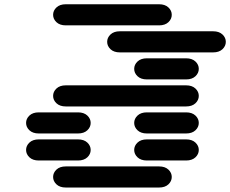

<svg xmlns="http://www.w3.org/2000/svg" viewBox="-20 -881 1064 888"><path d="M284.2 -13.7H715.8Q743.2 -13.7 758.8 -28.3Q774.4 -43 774.4 -62.5Q774.4 -82 758.8 -96.7Q743.2 -111.3 715.8 -111.3H284.2Q256.8 -111.3 241.2 -96.7Q225.6 -82 225.6 -62.5Q225.6 -43 241.2 -28.3Q256.8 -13.7 284.2 -13.7ZM159.2 -138.7H340.8Q368.2 -138.7 383.8 -153.3Q399.4 -168 399.4 -187.5Q399.4 -207 383.8 -221.7Q368.2 -236.3 340.8 -236.3H159.2Q131.8 -236.3 116.2 -221.7Q100.6 -207 100.6 -187.5Q100.6 -168 116.2 -153.3Q131.8 -138.7 159.2 -138.7ZM659.2 -138.7H840.8Q868.2 -138.7 883.8 -153.3Q899.4 -168 899.4 -187.5Q899.4 -207 883.8 -221.7Q868.2 -236.3 840.8 -236.3H659.2Q631.8 -236.3 616.2 -221.7Q600.6 -207 600.6 -187.5Q600.6 -168 616.2 -153.3Q631.8 -138.7 659.2 -138.7ZM159.2 -263.7H340.8Q368.2 -263.7 383.8 -278.3Q399.4 -293 399.4 -312.5Q399.4 -332 383.8 -346.7Q368.2 -361.3 340.8 -361.3H159.2Q131.8 -361.3 116.2 -346.7Q100.6 -332 100.6 -312.5Q100.6 -293 116.2 -278.3Q131.8 -263.7 159.2 -263.7ZM659.2 -263.7H840.8Q868.2 -263.7 883.8 -278.3Q899.4 -293 899.4 -312.5Q899.4 -332 883.8 -346.7Q868.2 -361.3 840.8 -361.3H659.2Q631.8 -361.3 616.2 -346.7Q600.6 -332 600.6 -312.5Q600.6 -293 616.2 -278.3Q631.8 -263.7 659.2 -263.7ZM284.2 -388.7H840.8Q868.2 -388.7 883.8 -403.3Q899.4 -418 899.4 -437.5Q899.4 -457 883.8 -471.7Q868.2 -486.3 840.8 -486.3H284.2Q256.8 -486.3 241.2 -471.7Q225.6 -457 225.6 -437.5Q225.6 -418 241.2 -403.3Q256.8 -388.7 284.2 -388.7ZM659.2 -513.7H840.8Q868.2 -513.7 883.8 -528.3Q899.4 -543 899.4 -562.5Q899.4 -582 883.8 -596.7Q868.2 -611.3 840.8 -611.3H659.2Q631.8 -611.3 616.2 -596.7Q600.6 -582 600.6 -562.5Q600.6 -543 616.2 -528.3Q631.8 -513.7 659.2 -513.7ZM534.2 -638.7H965.8Q993.2 -638.7 1008.8 -653.3Q1024.4 -668 1024.4 -687.5Q1024.4 -707 1008.8 -721.7Q993.2 -736.3 965.8 -736.3H534.2Q506.8 -736.3 491.2 -721.7Q475.6 -707 475.6 -687.5Q475.6 -668 491.2 -653.3Q506.8 -638.7 534.2 -638.7ZM284.2 -763.7H715.8Q743.2 -763.7 758.8 -778.3Q774.4 -793 774.4 -812.5Q774.4 -832 758.8 -846.7Q743.2 -861.3 715.8 -861.3H284.2Q256.8 -861.3 241.2 -846.7Q225.6 -832 225.6 -812.5Q225.6 -793 241.2 -778.3Q256.8 -763.7 284.2 -763.7Z"/></svg>

Font: Sixtyfour
Style: Regular
Weight: 400
Designer: Jens Kutilek
Foundry: Jens Kutilek
Version: Version 2.001